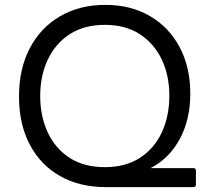

<svg xmlns="http://www.w3.org/2000/svg" viewBox="-20 -768 882 788"><path d="M415 0Q307 0 226.5 -45.5Q146 -91 102 -175Q58 -259 58 -372Q58 -486 102.5 -570.5Q147 -655 227 -701.5Q307 -748 412 -748Q517 -748 595.5 -702Q674 -656 717.5 -574Q761 -492 761 -384Q761 -277 717.5 -197Q674 -117 598 -78H774Q784 -78 784 -68V-11Q784 0 774 0ZM410 -82Q495 -82 554 -120Q613 -158 644 -224.5Q675 -291 675 -375Q675 -458 644 -523.5Q613 -589 554 -627.5Q495 -666 410 -666Q325 -666 266 -627.5Q207 -589 176 -523Q145 -457 145 -374Q145 -291 176 -224.5Q207 -158 266 -120Q325 -82 410 -82Z"/></svg>

Font: LINE Seed Sans App
Style: Regular
Weight: 400
Designer: LINE VX Design & Dalton Maag Ltd & Sandoll Inc
Foundry: Dalton Maag Ltd
Version: Version 1.003